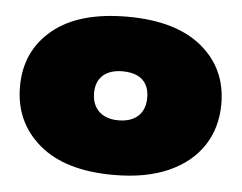

<svg xmlns="http://www.w3.org/2000/svg" viewBox="-40 -798 692 550"><g transform="rotate(5 305.5 -523.5)"><path d="M305 -296Q165.5 -296 90.8 -359.5Q16 -423 16 -525Q16 -627 90.8 -689Q165.5 -751 305.5 -751Q444.5 -751 519.8 -689Q595 -627 595 -525Q595 -457 561.2 -405.5Q527.5 -354 462.8 -325Q398 -296 305 -296ZM305 -453Q329.5 -453 346.8 -461.5Q364 -470 373 -486.2Q382 -502.5 382 -525Q382 -547.5 373 -563Q364 -578.5 346.8 -586.2Q329.5 -594 305 -594Q281.5 -594 264.5 -586.2Q247.5 -578.5 238.2 -563Q229 -547.5 229 -525Q229 -502.5 238.2 -486.2Q247.5 -470 264.5 -461.5Q281.5 -453 305 -453Z"/></g></svg>

Font: Encode Sans SC Expanded Black
Style: Regular
Weight: 900
Width: 7
Designer: Multiple Designers
Foundry: Impallari Type
Version: Version 3.002